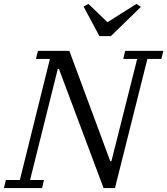

<svg xmlns="http://www.w3.org/2000/svg" viewBox="-41 -957 851 977"><path d="M-11 -41H60L213 -657H142L152 -698H312L520 -137H526L657 -657H586L596 -698H790L780 -657H709L544 0H486L259 -606H253L112 -41H183L173 0H-21ZM384 -924 409 -937 506 -844 653 -937 676 -922 523 -773H465Z"/></svg>

Font: IBM Plex Serif
Style: Italic
Weight: 400
Italic angle: -14°
Designer: Mike Abbink, Paul van der Laan, Pieter van Rosmalen
Foundry: Bold Monday
Version: Version 3.001